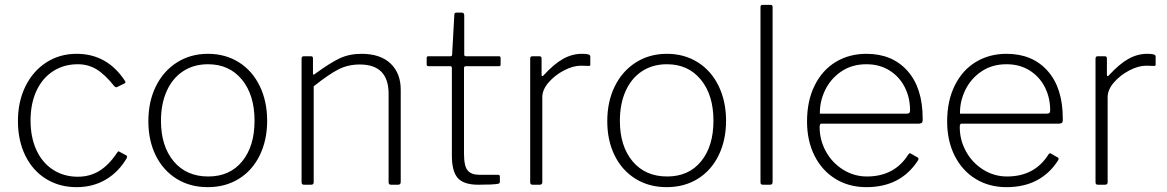

<svg xmlns="http://www.w3.org/2000/svg" viewBox="-20 -762 4813 792"><path d="M495 -429C446.3 -503 380 -540 296 -540C249.3 -540 207.7 -528.2 171 -504.5C134.3 -480.8 105.7 -448 85 -406C64.3 -364 54 -316.3 54 -263C54 -209 64.2 -161.3 84.5 -120C104.8 -78.7 133.3 -46.7 170 -24C206.7 -1.3 248.7 10 296 10C340.7 10 380.7 -0.3 416 -21C451.3 -41.7 480.3 -71.3 503 -110C505 -115.3 504.3 -119 501 -121L473 -136C471 -137.3 469.3 -137.8 468 -137.5C466.7 -137.2 465 -135.3 463 -132C441 -98.7 416.8 -73.8 390.5 -57.5C364.2 -41.2 334.3 -33 301 -33C262.3 -33 228.2 -42.7 198.5 -62C168.8 -81.3 146 -108.5 130 -143.5C114 -178.5 106 -219 106 -265C106 -311 114 -351.5 130 -386.5C146 -421.5 168.8 -448.7 198.5 -468C228.2 -487.3 262.3 -497 301 -497C329 -497 354.5 -490.2 377.5 -476.5C400.5 -462.8 425 -439.7 451 -407C454.3 -403.7 457 -402 459 -402C461 -402 462.3 -402.3 463 -403L494 -418C496 -419.3 497.2 -420.7 497.5 -422C497.8 -423.3 497 -425.7 495 -429Z M708.5 -24.5C745.5 -1.5 788.3 10 837 10C885.7 10 928.5 -1.5 965.5 -24.5C1002.5 -47.5 1031.2 -79.8 1051.5 -121.5C1071.8 -163.2 1082 -210.7 1082 -264C1082 -317.3 1071.8 -365 1051.5 -407C1031.2 -449 1002.5 -481.7 965.5 -505C928.5 -528.3 886 -540 838 -540C790 -540 747.3 -528.2 710 -504.5C672.7 -480.8 643.7 -448 623 -406C602.3 -364 592 -316 592 -262C592 -208.7 602.2 -161.5 622.5 -120.5C642.8 -79.5 671.5 -47.5 708.5 -24.5ZM979 -96.5C945 -54.8 898.3 -34 839 -34C779 -34 731.5 -54.8 696.5 -96.5C661.5 -138.2 644 -194 644 -264C644 -310 651.8 -350.7 667.5 -386C683.2 -421.3 705.7 -448.7 735 -468C764.3 -487.3 798.7 -497 838 -497C896.7 -497 943.3 -475.8 978 -433.5C1012.7 -391.2 1030 -334.7 1030 -264C1030 -194 1013 -138.2 979 -96.5Z M1224 -10C1224 -3.3 1227.3 0 1234 0H1263C1270.3 0 1274 -3.3 1274 -10V-406C1316 -439.3 1350.2 -462.7 1376.5 -476C1402.8 -489.3 1432 -496 1464 -496C1543.3 -496 1583 -455.7 1583 -375V-10C1583 -3.3 1586.3 0 1593 0H1622C1629.3 0 1633 -3.7 1633 -11V-392C1633 -437.3 1619 -473.3 1591 -500C1563 -526.7 1523 -540 1471 -540C1437.7 -540 1407.8 -533.8 1381.5 -521.5C1355.2 -509.2 1321 -487.7 1279 -457C1276.3 -454.3 1274.3 -453.3 1273 -454C1271.7 -454.7 1271 -456.7 1271 -460V-521C1271 -524.3 1270.3 -526.7 1269 -528C1267.7 -529.3 1265.3 -530 1262 -530H1233C1227 -530 1224 -526.7 1224 -520Z M1902 -489H2038C2040.7 -489 2042.5 -489.5 2043.5 -490.5C2044.5 -491.5 2045 -493.3 2045 -496V-523C2045 -527.7 2042.7 -530 2038 -530H1902C1897.3 -530 1895 -532.3 1895 -537V-698C1895 -706 1891.7 -710 1885 -710H1863C1859.7 -710 1857.3 -709.2 1856 -707.5C1854.7 -705.8 1854 -703 1854 -699L1845 -537C1845 -532.3 1842.7 -530 1838 -530H1747C1742.3 -530 1740 -527.7 1740 -523V-496C1740 -491.3 1742.3 -489 1747 -489H1837C1841.7 -489 1844 -486.3 1844 -481V-120C1844 -76.7 1852.2 -45.8 1868.5 -27.5C1884.8 -9.2 1913 0 1953 0C1994.3 0 2021.7 -1.3 2035 -4C2039.7 -4.7 2042 -7.7 2042 -13V-34C2042 -38.7 2039.3 -41 2034 -41H1957C1935 -41 1919 -47 1909 -59C1899 -71 1894 -94 1894 -128V-481C1894 -486.3 1896.7 -489 1902 -489Z M2167 -10C2167 -3.3 2170.3 0 2177 0H2206C2213.3 0 2217 -3.3 2217 -10V-361C2217 -381.7 2225.7 -402 2243 -422C2260.3 -442 2281.5 -458.5 2306.5 -471.5C2331.5 -484.5 2354.7 -491 2376 -491L2410 -490C2413.3 -490 2415 -492 2415 -496V-529C2415 -533 2412.3 -535.8 2407 -537.5C2401.7 -539.2 2392.7 -540 2380 -540C2353.3 -540 2327.5 -533 2302.5 -519C2277.5 -505 2250.7 -482.3 2222 -451C2219.3 -448.3 2217.3 -447.3 2216 -448C2214.7 -448.7 2214 -450.7 2214 -454V-521C2214 -527 2211 -530 2205 -530H2176C2170 -530 2167 -526.7 2167 -520Z M2601.5 -24.5C2638.5 -1.5 2681.3 10 2730 10C2778.7 10 2821.5 -1.5 2858.5 -24.5C2895.5 -47.5 2924.2 -79.8 2944.5 -121.5C2964.8 -163.2 2975 -210.7 2975 -264C2975 -317.3 2964.8 -365 2944.5 -407C2924.2 -449 2895.5 -481.7 2858.5 -505C2821.5 -528.3 2779 -540 2731 -540C2683 -540 2640.3 -528.2 2603 -504.5C2565.7 -480.8 2536.7 -448 2516 -406C2495.3 -364 2485 -316 2485 -262C2485 -208.7 2495.2 -161.5 2515.5 -120.5C2535.8 -79.5 2564.5 -47.5 2601.5 -24.5ZM2872 -96.5C2838 -54.8 2791.3 -34 2732 -34C2672 -34 2624.5 -54.8 2589.5 -96.5C2554.5 -138.2 2537 -194 2537 -264C2537 -310 2544.8 -350.7 2560.5 -386C2576.2 -421.3 2598.7 -448.7 2628 -468C2657.3 -487.3 2691.7 -497 2731 -497C2789.7 -497 2836.3 -475.8 2871 -433.5C2905.7 -391.2 2923 -334.7 2923 -264C2923 -194 2906 -138.2 2872 -96.5Z M3167 -13V-731C3167 -735.7 3166.3 -738.7 3165 -740C3163.7 -741.3 3161 -742 3157 -742H3127C3123 -742 3120.3 -741.3 3119 -740C3117.7 -738.7 3117 -735.7 3117 -731V-11C3117 -6.3 3117.8 -3.3 3119.5 -2C3121.2 -0.7 3124.3 0 3129 0H3154C3159.3 0 3162.8 -0.8 3164.5 -2.5C3166.2 -4.2 3167 -7.7 3167 -13Z M3387 -137C3369.7 -168.3 3361 -202 3361 -238C3361 -247.3 3363.3 -252 3368 -252H3772C3778 -252.7 3781.8 -254.2 3783.5 -256.5C3785.2 -258.8 3786 -262.3 3786 -267V-273C3786 -357 3765.2 -422.5 3723.5 -469.5C3681.8 -516.5 3625.3 -540 3554 -540C3506.7 -540 3464.5 -528.8 3427.5 -506.5C3390.5 -484.2 3361.5 -451.8 3340.5 -409.5C3319.5 -367.2 3309 -317.7 3309 -261C3309 -207.7 3319.3 -160.5 3340 -119.5C3360.7 -78.5 3389.5 -46.7 3426.5 -24C3463.5 -1.3 3506 10 3554 10C3648.7 10 3719.7 -27 3767 -101C3769.7 -105.7 3769.3 -109.3 3766 -112L3738 -128C3734.7 -131.3 3731 -130.3 3727 -125C3689 -64.3 3632 -34 3556 -34C3520.7 -34 3488 -43.3 3458 -62C3428 -80.7 3404.3 -105.7 3387 -137ZM3717 -293H3362C3361.3 -326.3 3368.5 -358.7 3383.5 -390C3398.5 -421.3 3420.7 -447 3450 -467C3479.3 -487 3514 -497 3554 -497C3590 -497 3621.7 -488.5 3649 -471.5C3676.3 -454.5 3697.3 -431.5 3712 -402.5C3726.7 -373.5 3734 -341.7 3734 -307C3734 -301.7 3732.8 -298 3730.5 -296C3728.2 -294 3723.7 -293 3717 -293Z M3965 -137C3947.7 -168.3 3939 -202 3939 -238C3939 -247.3 3941.3 -252 3946 -252H4350C4356 -252.7 4359.8 -254.2 4361.5 -256.5C4363.2 -258.8 4364 -262.3 4364 -267V-273C4364 -357 4343.2 -422.5 4301.5 -469.5C4259.8 -516.5 4203.3 -540 4132 -540C4084.7 -540 4042.5 -528.8 4005.5 -506.5C3968.5 -484.2 3939.5 -451.8 3918.5 -409.5C3897.5 -367.2 3887 -317.7 3887 -261C3887 -207.7 3897.3 -160.5 3918 -119.5C3938.7 -78.5 3967.5 -46.7 4004.5 -24C4041.5 -1.3 4084 10 4132 10C4226.7 10 4297.7 -27 4345 -101C4347.7 -105.7 4347.3 -109.3 4344 -112L4316 -128C4312.7 -131.3 4309 -130.3 4305 -125C4267 -64.3 4210 -34 4134 -34C4098.7 -34 4066 -43.3 4036 -62C4006 -80.7 3982.3 -105.7 3965 -137ZM4295 -293H3940C3939.3 -326.3 3946.5 -358.7 3961.5 -390C3976.5 -421.3 3998.7 -447 4028 -467C4057.3 -487 4092 -497 4132 -497C4168 -497 4199.7 -488.5 4227 -471.5C4254.3 -454.5 4275.3 -431.5 4290 -402.5C4304.7 -373.5 4312 -341.7 4312 -307C4312 -301.7 4310.8 -298 4308.5 -296C4306.2 -294 4301.7 -293 4295 -293Z M4499 -10C4499 -3.3 4502.3 0 4509 0H4538C4545.3 0 4549 -3.3 4549 -10V-361C4549 -381.7 4557.7 -402 4575 -422C4592.3 -442 4613.5 -458.5 4638.5 -471.5C4663.5 -484.5 4686.7 -491 4708 -491L4742 -490C4745.3 -490 4747 -492 4747 -496V-529C4747 -533 4744.3 -535.8 4739 -537.5C4733.7 -539.2 4724.7 -540 4712 -540C4685.3 -540 4659.5 -533 4634.5 -519C4609.5 -505 4582.7 -482.3 4554 -451C4551.3 -448.3 4549.3 -447.3 4548 -448C4546.7 -448.7 4546 -450.7 4546 -454V-521C4546 -527 4543 -530 4537 -530H4508C4502 -530 4499 -526.7 4499 -520Z"/></svg>

Font: Libre Franklin ExtraLight
Style: Regular
Weight: 275
Designer: Pablo Impallari, Rodrigo Fuenzalida
Foundry: Impallari Type
Version: Version 1.002; ttfautohint (v1.5)